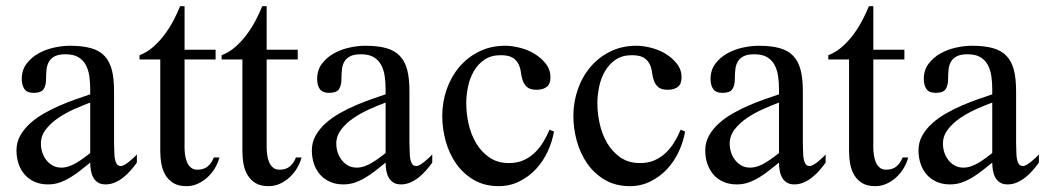

<svg xmlns="http://www.w3.org/2000/svg" viewBox="-20 -603 3468 637"><path d="M434.1 -63.5Q425.3 -51.3 414.1 -38.3Q402.8 -25.4 389.9 -14.9Q377 -4.4 361.8 2.2Q346.7 8.8 330.1 8.8Q314.9 8.8 304.9 2.4Q294.9 -3.9 289.3 -14.4Q283.7 -24.9 281.5 -37.6Q279.3 -50.3 279.3 -63.5Q263.7 -50.8 247.6 -38.1Q231.4 -25.4 214.4 -14.9Q197.3 -4.4 179 2.2Q160.6 8.8 139.2 8.8Q114.3 8.8 95 0.2Q75.7 -8.3 62.3 -23.4Q48.8 -38.6 41.7 -59.3Q34.7 -80.1 34.7 -104Q34.7 -130.9 47.1 -153.1Q59.6 -175.3 79.8 -193.6Q100.1 -211.9 126.2 -226.8Q152.3 -241.7 179.7 -253.4Q207 -265.1 232.9 -274.2Q258.8 -283.2 279.3 -290V-307.6Q279.3 -329.6 276.4 -350.3Q273.4 -371.1 264.6 -387.5Q255.9 -403.8 240 -413.3Q224.1 -422.9 197.3 -422.9Q175.3 -422.9 162.6 -416.7Q149.9 -410.6 143.1 -399.4Q136.2 -388.2 134.5 -373.3Q132.8 -358.4 132.8 -340.8Q132.8 -319.3 124.5 -307.1Q116.2 -294.9 91.8 -294.9Q69.8 -294.9 61 -307.6Q52.2 -320.3 52.2 -340.8Q52.2 -370.6 68.1 -391.6Q84 -412.6 107.7 -425.8Q131.3 -439 159.2 -445.1Q187 -451.2 211.9 -451.2Q252.9 -451.2 281.2 -443.4Q309.6 -435.5 326.7 -417.5Q343.8 -399.4 351.1 -370.8Q358.4 -342.3 358.4 -301.3V-152.3Q358.4 -143.1 358.4 -132.1Q358.4 -121.1 358.9 -110.6Q359.4 -100.1 359.6 -91.1Q359.9 -82 361.3 -75.7Q362.8 -66.9 366.9 -59.6Q371.1 -52.2 381.8 -52.2Q386.7 -52.2 394.5 -56.9Q402.3 -61.5 409.9 -67.9Q417.5 -74.2 424.3 -80.6Q431.2 -86.9 434.1 -90.8ZM279.3 -262.7Q255.4 -253.9 226.8 -241.2Q198.2 -228.5 173.3 -211.7Q148.4 -194.8 132.1 -173.6Q115.7 -152.3 115.7 -126.5Q115.7 -111.8 120.1 -97.9Q124.5 -84 133.3 -72.5Q142.1 -61 154.5 -54Q167 -46.9 183.6 -46.9Q196.3 -46.9 209 -51.3Q221.7 -55.7 233.9 -63Q246.1 -70.3 257.8 -78.9Q269.5 -87.4 279.3 -95.2Z M708 -80.6Q703.1 -62 692.9 -44.9Q682.6 -27.8 668.2 -14.6Q653.8 -1.5 636.2 6.6Q618.7 14.6 598.6 14.6Q572.8 14.6 556.2 4.9Q539.6 -4.9 529.5 -21.2Q519.5 -37.6 515.6 -58.3Q511.7 -79.1 511.7 -101.6V-405.8H442.9V-419.9Q467.8 -429.2 488.3 -447.3Q508.8 -465.3 525.6 -487.8Q542.5 -510.3 555.4 -534.9Q568.4 -559.6 577.6 -582.5H592.3V-438H695.3V-405.8H592.3V-112.8Q592.3 -102.1 594 -89.4Q595.7 -76.7 600.1 -65.7Q604.5 -54.7 613 -47.4Q621.6 -40 634.8 -40Q656.2 -40 669.2 -51Q682.1 -62 689.5 -80.6Z M980.5 -80.6Q975.6 -62 965.3 -44.9Q955.1 -27.8 940.7 -14.6Q926.3 -1.5 908.7 6.6Q891.1 14.6 871.1 14.6Q845.2 14.6 828.6 4.9Q812 -4.9 802 -21.2Q792 -37.6 788.1 -58.3Q784.2 -79.1 784.2 -101.6V-405.8H715.3V-419.9Q740.2 -429.2 760.7 -447.3Q781.2 -465.3 798.1 -487.8Q814.9 -510.3 827.9 -534.9Q840.8 -559.6 850.1 -582.5H864.7V-438H967.8V-405.8H864.7V-112.8Q864.7 -102.1 866.5 -89.4Q868.2 -76.7 872.6 -65.7Q877 -54.7 885.5 -47.4Q894 -40 907.2 -40Q928.7 -40 941.7 -51Q954.6 -62 961.9 -80.6Z M1414.1 -63.5Q1405.3 -51.3 1394 -38.3Q1382.8 -25.4 1369.9 -14.9Q1356.9 -4.4 1341.8 2.2Q1326.7 8.8 1310.1 8.8Q1294.9 8.8 1284.9 2.4Q1274.9 -3.9 1269.3 -14.4Q1263.7 -24.9 1261.5 -37.6Q1259.3 -50.3 1259.3 -63.5Q1243.7 -50.8 1227.5 -38.1Q1211.4 -25.4 1194.3 -14.9Q1177.2 -4.4 1158.9 2.2Q1140.6 8.8 1119.1 8.8Q1094.2 8.8 1075 0.2Q1055.7 -8.3 1042.2 -23.4Q1028.8 -38.6 1021.7 -59.3Q1014.6 -80.1 1014.6 -104Q1014.6 -130.9 1027.1 -153.1Q1039.6 -175.3 1059.8 -193.6Q1080.1 -211.9 1106.2 -226.8Q1132.3 -241.7 1159.7 -253.4Q1187 -265.1 1212.9 -274.2Q1238.8 -283.2 1259.3 -290V-307.6Q1259.3 -329.6 1256.3 -350.3Q1253.4 -371.1 1244.6 -387.5Q1235.8 -403.8 1220 -413.3Q1204.1 -422.9 1177.2 -422.9Q1155.3 -422.9 1142.6 -416.7Q1129.9 -410.6 1123 -399.4Q1116.2 -388.2 1114.5 -373.3Q1112.8 -358.4 1112.8 -340.8Q1112.8 -319.3 1104.5 -307.1Q1096.2 -294.9 1071.8 -294.9Q1049.8 -294.9 1041 -307.6Q1032.2 -320.3 1032.2 -340.8Q1032.2 -370.6 1048.1 -391.6Q1064 -412.6 1087.6 -425.8Q1111.3 -439 1139.2 -445.1Q1167 -451.2 1191.9 -451.2Q1232.9 -451.2 1261.2 -443.4Q1289.6 -435.5 1306.6 -417.5Q1323.7 -399.4 1331.1 -370.8Q1338.4 -342.3 1338.4 -301.3V-152.3Q1338.4 -143.1 1338.4 -132.1Q1338.4 -121.1 1338.9 -110.6Q1339.4 -100.1 1339.6 -91.1Q1339.8 -82 1341.3 -75.7Q1342.8 -66.9 1346.9 -59.6Q1351.1 -52.2 1361.8 -52.2Q1366.7 -52.2 1374.5 -56.9Q1382.3 -61.5 1389.9 -67.9Q1397.5 -74.2 1404.3 -80.6Q1411.1 -86.9 1414.1 -90.8ZM1259.3 -262.7Q1235.4 -253.9 1206.8 -241.2Q1178.2 -228.5 1153.3 -211.7Q1128.4 -194.8 1112.1 -173.6Q1095.7 -152.3 1095.7 -126.5Q1095.7 -111.8 1100.1 -97.9Q1104.5 -84 1113.3 -72.5Q1122.1 -61 1134.5 -54Q1147 -46.9 1163.6 -46.9Q1176.3 -46.9 1189 -51.3Q1201.7 -55.7 1213.9 -63Q1226.1 -70.3 1237.8 -78.9Q1249.5 -87.4 1259.3 -95.2Z M1817.9 -166.5Q1812 -132.3 1796.9 -99.9Q1781.7 -67.4 1758.1 -42Q1734.4 -16.6 1702.9 -1Q1671.4 14.6 1634.8 14.6Q1587.4 14.6 1552 -6.1Q1516.6 -26.9 1493.4 -60.1Q1470.2 -93.3 1458.7 -134.8Q1447.3 -176.3 1447.3 -218.3Q1447.3 -264.2 1461.9 -306.4Q1476.6 -348.6 1503.9 -380.9Q1531.2 -413.1 1569.8 -432.1Q1608.4 -451.2 1656.7 -451.2Q1678.2 -451.2 1704.6 -444.6Q1731 -438 1753.2 -424.6Q1775.4 -411.1 1790.8 -391.6Q1806.2 -372.1 1806.2 -345.7Q1806.2 -324.2 1793.7 -314.7Q1781.2 -305.2 1760.7 -305.2Q1739.3 -305.2 1729.2 -313.7Q1719.2 -322.3 1714.6 -335Q1710 -347.7 1708.3 -362.5Q1706.5 -377.4 1700.4 -390.1Q1694.3 -402.8 1680.9 -411.4Q1667.5 -419.9 1641.1 -419.9Q1609.4 -419.9 1587.4 -405Q1565.4 -390.1 1552 -366.7Q1538.6 -343.3 1532.7 -315.2Q1526.9 -287.1 1526.9 -260.3Q1526.9 -228 1534.4 -193.1Q1542 -158.2 1559.1 -128.9Q1576.2 -99.6 1603.3 -80.8Q1630.4 -62 1668.5 -62Q1695.3 -62 1716.1 -71Q1736.8 -80.1 1752.9 -95.2Q1769 -110.4 1781.5 -130.4Q1793.9 -150.4 1803.2 -172.9Z M2252.9 -166.5Q2247.1 -132.3 2231.9 -99.9Q2216.8 -67.4 2193.1 -42Q2169.4 -16.6 2137.9 -1Q2106.4 14.6 2069.8 14.6Q2022.5 14.6 1987.1 -6.1Q1951.7 -26.9 1928.5 -60.1Q1905.3 -93.3 1893.8 -134.8Q1882.3 -176.3 1882.3 -218.3Q1882.3 -264.2 1897 -306.4Q1911.6 -348.6 1939 -380.9Q1966.3 -413.1 2004.9 -432.1Q2043.5 -451.2 2091.8 -451.2Q2113.3 -451.2 2139.6 -444.6Q2166 -438 2188.2 -424.6Q2210.4 -411.1 2225.8 -391.6Q2241.2 -372.1 2241.2 -345.7Q2241.2 -324.2 2228.8 -314.7Q2216.3 -305.2 2195.8 -305.2Q2174.3 -305.2 2164.3 -313.7Q2154.3 -322.3 2149.7 -335Q2145 -347.7 2143.3 -362.5Q2141.6 -377.4 2135.5 -390.1Q2129.4 -402.8 2116 -411.4Q2102.5 -419.9 2076.2 -419.9Q2044.4 -419.9 2022.5 -405Q2000.5 -390.1 1987.1 -366.7Q1973.6 -343.3 1967.8 -315.2Q1961.9 -287.1 1961.9 -260.3Q1961.9 -228 1969.5 -193.1Q1977.1 -158.2 1994.1 -128.9Q2011.2 -99.6 2038.3 -80.8Q2065.4 -62 2103.5 -62Q2130.4 -62 2151.1 -71Q2171.9 -80.1 2188 -95.2Q2204.1 -110.4 2216.6 -130.4Q2229 -150.4 2238.3 -172.9Z M2719.2 -63.5Q2710.4 -51.3 2699.2 -38.3Q2688 -25.4 2675 -14.9Q2662.1 -4.4 2647 2.2Q2631.8 8.8 2615.2 8.8Q2600.1 8.8 2590.1 2.4Q2580.1 -3.9 2574.5 -14.4Q2568.8 -24.9 2566.7 -37.6Q2564.5 -50.3 2564.5 -63.5Q2548.8 -50.8 2532.7 -38.1Q2516.6 -25.4 2499.5 -14.9Q2482.4 -4.4 2464.1 2.2Q2445.8 8.8 2424.3 8.8Q2399.4 8.8 2380.1 0.2Q2360.8 -8.3 2347.4 -23.4Q2334 -38.6 2326.9 -59.3Q2319.8 -80.1 2319.8 -104Q2319.8 -130.9 2332.3 -153.1Q2344.7 -175.3 2365 -193.6Q2385.3 -211.9 2411.4 -226.8Q2437.5 -241.7 2464.8 -253.4Q2492.2 -265.1 2518.1 -274.2Q2543.9 -283.2 2564.5 -290V-307.6Q2564.5 -329.6 2561.5 -350.3Q2558.6 -371.1 2549.8 -387.5Q2541 -403.8 2525.1 -413.3Q2509.3 -422.9 2482.4 -422.9Q2460.4 -422.9 2447.8 -416.7Q2435.1 -410.6 2428.2 -399.4Q2421.4 -388.2 2419.7 -373.3Q2418 -358.4 2418 -340.8Q2418 -319.3 2409.7 -307.1Q2401.4 -294.9 2377 -294.9Q2355 -294.9 2346.2 -307.6Q2337.4 -320.3 2337.4 -340.8Q2337.4 -370.6 2353.3 -391.6Q2369.1 -412.6 2392.8 -425.8Q2416.5 -439 2444.3 -445.1Q2472.2 -451.2 2497.1 -451.2Q2538.1 -451.2 2566.4 -443.4Q2594.7 -435.5 2611.8 -417.5Q2628.9 -399.4 2636.2 -370.8Q2643.6 -342.3 2643.6 -301.3V-152.3Q2643.6 -143.1 2643.6 -132.1Q2643.6 -121.1 2644 -110.6Q2644.5 -100.1 2644.8 -91.1Q2645 -82 2646.5 -75.7Q2647.9 -66.9 2652.1 -59.6Q2656.2 -52.2 2667 -52.2Q2671.9 -52.2 2679.7 -56.9Q2687.5 -61.5 2695.1 -67.9Q2702.6 -74.2 2709.5 -80.6Q2716.3 -86.9 2719.2 -90.8ZM2564.5 -262.7Q2540.5 -253.9 2512 -241.2Q2483.4 -228.5 2458.5 -211.7Q2433.6 -194.8 2417.2 -173.6Q2400.9 -152.3 2400.9 -126.5Q2400.9 -111.8 2405.3 -97.9Q2409.7 -84 2418.5 -72.5Q2427.2 -61 2439.7 -54Q2452.1 -46.9 2468.8 -46.9Q2481.4 -46.9 2494.1 -51.3Q2506.8 -55.7 2519 -63Q2531.2 -70.3 2543 -78.9Q2554.7 -87.4 2564.5 -95.2Z M2993.2 -80.6Q2988.3 -62 2978 -44.9Q2967.8 -27.8 2953.4 -14.6Q2939 -1.5 2921.4 6.6Q2903.8 14.6 2883.8 14.6Q2857.9 14.6 2841.3 4.9Q2824.7 -4.9 2814.7 -21.2Q2804.7 -37.6 2800.8 -58.3Q2796.9 -79.1 2796.9 -101.6V-405.8H2728V-419.9Q2752.9 -429.2 2773.4 -447.3Q2793.9 -465.3 2810.8 -487.8Q2827.6 -510.3 2840.6 -534.9Q2853.5 -559.6 2862.8 -582.5H2877.4V-438H2980.5V-405.8H2877.4V-112.8Q2877.4 -102.1 2879.2 -89.4Q2880.9 -76.7 2885.3 -65.7Q2889.6 -54.7 2898.2 -47.4Q2906.7 -40 2919.9 -40Q2941.4 -40 2954.3 -51Q2967.3 -62 2974.6 -80.6Z M3426.8 -63.5Q3418 -51.3 3406.7 -38.3Q3395.5 -25.4 3382.6 -14.9Q3369.6 -4.4 3354.5 2.2Q3339.4 8.8 3322.8 8.8Q3307.6 8.8 3297.6 2.4Q3287.6 -3.9 3282 -14.4Q3276.4 -24.9 3274.2 -37.6Q3272 -50.3 3272 -63.5Q3256.3 -50.8 3240.2 -38.1Q3224.1 -25.4 3207 -14.9Q3189.9 -4.4 3171.6 2.2Q3153.3 8.8 3131.8 8.8Q3106.9 8.8 3087.6 0.2Q3068.4 -8.3 3054.9 -23.4Q3041.5 -38.6 3034.4 -59.3Q3027.3 -80.1 3027.3 -104Q3027.3 -130.9 3039.8 -153.1Q3052.2 -175.3 3072.5 -193.6Q3092.8 -211.9 3118.9 -226.8Q3145 -241.7 3172.4 -253.4Q3199.7 -265.1 3225.6 -274.2Q3251.5 -283.2 3272 -290V-307.6Q3272 -329.6 3269 -350.3Q3266.1 -371.1 3257.3 -387.5Q3248.5 -403.8 3232.7 -413.3Q3216.8 -422.9 3189.9 -422.9Q3168 -422.9 3155.3 -416.7Q3142.6 -410.6 3135.7 -399.4Q3128.9 -388.2 3127.2 -373.3Q3125.5 -358.4 3125.5 -340.8Q3125.5 -319.3 3117.2 -307.1Q3108.9 -294.9 3084.5 -294.9Q3062.5 -294.9 3053.7 -307.6Q3044.9 -320.3 3044.9 -340.8Q3044.9 -370.6 3060.8 -391.6Q3076.7 -412.6 3100.3 -425.8Q3124 -439 3151.9 -445.1Q3179.7 -451.2 3204.6 -451.2Q3245.6 -451.2 3273.9 -443.4Q3302.2 -435.5 3319.3 -417.5Q3336.4 -399.4 3343.8 -370.8Q3351.1 -342.3 3351.1 -301.3V-152.3Q3351.1 -143.1 3351.1 -132.1Q3351.1 -121.1 3351.6 -110.6Q3352.1 -100.1 3352.3 -91.1Q3352.5 -82 3354 -75.7Q3355.5 -66.9 3359.6 -59.6Q3363.8 -52.2 3374.5 -52.2Q3379.4 -52.2 3387.2 -56.9Q3395 -61.5 3402.6 -67.9Q3410.2 -74.2 3417 -80.6Q3423.8 -86.9 3426.8 -90.8ZM3272 -262.7Q3248 -253.9 3219.5 -241.2Q3190.9 -228.5 3166 -211.7Q3141.1 -194.8 3124.8 -173.6Q3108.4 -152.3 3108.4 -126.5Q3108.4 -111.8 3112.8 -97.9Q3117.2 -84 3126 -72.5Q3134.8 -61 3147.2 -54Q3159.7 -46.9 3176.3 -46.9Q3189 -46.9 3201.7 -51.3Q3214.4 -55.7 3226.6 -63Q3238.8 -70.3 3250.5 -78.9Q3262.2 -87.4 3272 -95.2Z"/></svg>

Font: Kitab
Style: Regular
Weight: 400
Designer: SIL International
Foundry: Khaled Hosny
Version: Version 1.000